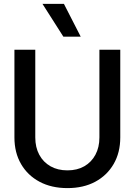

<svg xmlns="http://www.w3.org/2000/svg" viewBox="-20 -953 690 985"><path d="M326 12Q244 12 183 -20.5Q122 -53 88 -111.5Q54 -170 54 -248V-698H161V-248Q161 -197 181.5 -159Q202 -121 239 -100Q276 -79 326 -79Q376 -79 412.5 -100Q449 -121 469.5 -159Q490 -197 490 -248V-698H597V-248Q597 -170 563 -111.5Q529 -53 468.5 -20.5Q408 12 326 12ZM394 -765H305L198 -933H308Z"/></svg>

Font: Azeret Mono Thin
Style: Regular
Weight: 400
Version: Version 1.002